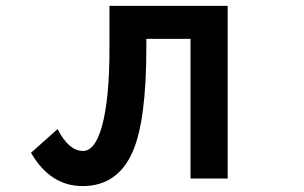

<svg xmlns="http://www.w3.org/2000/svg" viewBox="-20 -585 1040 656"><path d="M354 -564.9H757.8V24.9H630.9V-452.1H480V-422.4Q480 -175.3 434.1 -68.4Q382.8 50.8 262.2 50.8Q151.9 50.8 85.9 -63L176.8 -144Q214.8 -69.3 263.7 -69.3Q304.7 -69.3 328.1 -152.8Q354 -245.6 354 -418Z"/></svg>

Font: FORM UDPGothic
Style: Bold
Weight: 700
Foundry: Pronama LLC
Version: Version 1.051